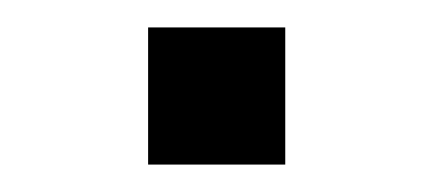

<svg xmlns="http://www.w3.org/2000/svg" viewBox="-20 -371 316 140"><path d="M88 -351H188V-251H88Z"/></svg>

Font: Telex
Style: Regular
Weight: 400
Designer: Andres Torresi
Foundry: Andres Torresi
Version: Version 1.100